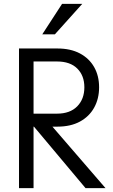

<svg xmlns="http://www.w3.org/2000/svg" viewBox="-20 -970 581 990"><path d="M78 0V-720H276Q344 -720 392 -694.5Q440 -669 465.5 -624Q491 -579 491 -520Q491 -461 465.5 -415Q440 -369 392 -343Q344 -317 276 -317H131V-384H274Q341 -384 378 -421.5Q415 -459 415 -520Q415 -580 378.5 -616.5Q342 -653 274 -653H153V0ZM421 0 114 -366H208L524 0ZM263 -793H198L300 -950H404Z"/></svg>

Font: Instrument Sans SemiCondensed
Style: Regular
Weight: 400
Width: 4
Designer: Rodrigo Fuenzalida
Foundry: fragTYPE
Version: Version 1.000;gftools[0.9.28]